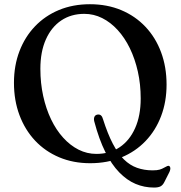

<svg xmlns="http://www.w3.org/2000/svg" viewBox="-20 -736 836 887"><path d="M395.5 -716.5Q475 -716.5 540 -689.2Q605 -662 652 -612.2Q699 -562.5 724.2 -494.5Q749.5 -426.5 749.5 -345Q749.5 -266 724.2 -199.5Q699 -133 652.2 -84.2Q605.5 -35.5 540.8 -8.8Q476 18 396.5 18Q318.5 18 253.8 -9.2Q189 -36.5 142.2 -86.2Q95.5 -136 70 -204Q44.5 -272 44.5 -353.5Q44.5 -433 69.8 -499.2Q95 -565.5 141.5 -614.2Q188 -663 252.5 -689.8Q317 -716.5 395.5 -716.5ZM630 -281Q630 -346.5 616.8 -405.5Q603.5 -464.5 579.8 -513.2Q556 -562 523.5 -597.5Q491 -633 452 -652.5Q413 -672 369.5 -672Q308.5 -672 263 -641.5Q217.5 -611 192 -554Q166.5 -497 166.5 -418Q166.5 -352 179.5 -292.8Q192.5 -233.5 216 -184.5Q239.5 -135.5 272 -99.8Q304.5 -64 343.2 -44.5Q382 -25 425.5 -25Q487 -25 532.8 -55.8Q578.5 -86.5 604.2 -144Q630 -201.5 630 -281ZM415.5 -175Q412.5 -187 416 -195.8Q419.5 -204.5 429.5 -206.5Q440 -208.5 446.5 -202.8Q453 -197 456 -185Q477.5 -117.5 501.2 -72Q525 -26.5 552.5 0.5Q580 27.5 613 39.2Q646 51 685 51Q706.5 51 717.8 47.5Q729 44 736.5 39.5Q744 35 753 31Q759.5 28.5 763.2 32Q767 35.5 767 42Q767 46 765.2 52Q763.5 58 759.5 65L739 105.5Q732 119.5 721.5 125Q711 130.5 691.5 130.5Q646.5 130.5 606.2 113.5Q566 96.5 530.8 60.2Q495.5 24 466.5 -34Q437.5 -92 415.5 -175Z"/></svg>

Font: Fraunces 10pt
Style: Regular
Weight: 400
Version: Version 1.000;[b76b70a41]